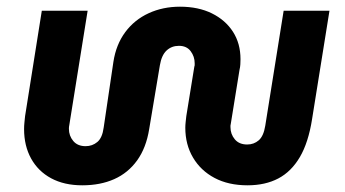

<svg xmlns="http://www.w3.org/2000/svg" viewBox="-20 -542 1030 574"><path d="M226 12Q172 12 133 -9Q94 -30 73 -68Q52 -106 52 -156Q52 -166 53 -175.5Q54 -185 55 -195L105 -510H242L187 -167Q186 -163 186 -157Q186 -136 199 -120.5Q212 -105 236 -105Q256 -105 271 -117.5Q286 -130 290 -161L319 -357Q327 -409 354.5 -446Q382 -483 424.5 -502.5Q467 -522 518 -522Q573 -522 613.5 -502Q654 -482 676.5 -447Q699 -412 699 -365Q699 -358 698.5 -349.5Q698 -341 696 -333L670 -172Q669 -169 669 -166.5Q669 -164 669 -162Q669 -141 682 -125.5Q695 -110 719 -110Q739 -110 753.5 -122.5Q768 -135 773 -166L828 -510H965L913 -186Q902 -116 876.5 -72.5Q851 -29 812 -8.5Q773 12 720 12Q663 12 621.5 -10Q580 -32 557 -71Q534 -110 534 -160Q534 -168 535 -177Q536 -186 537 -195L561 -343Q562 -345 562 -348Q562 -351 562 -353Q562 -373 550 -389Q538 -405 515 -405Q493 -405 478 -391Q463 -377 458 -347L426 -156Q417 -100 390 -62.5Q363 -25 321.5 -6.5Q280 12 226 12Z"/></svg>

Font: MuseoModerno SemiBold
Style: Italic
Weight: 600
Italic angle: -9°
Designer: Pablo Cosgaya, Héctor Gatti, Marcela Romero, and the Authors of The MuseoModerno Project.
Foundry: Omnibus-Type Team
Version: Version 1.003